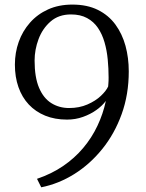

<svg xmlns="http://www.w3.org/2000/svg" viewBox="-20 -772 637 838"><path d="M296 -752Q360.5 -752 407.2 -728.8Q454 -705.5 483.8 -664.8Q513.5 -624 527.8 -571.8Q542 -519.5 542 -460.5Q542 -359.5 511 -273.8Q480 -188 426.2 -121.5Q372.5 -55 304 -12.2Q235.5 30.5 160 45.5L141.5 8.5Q205 -13 255.2 -47.2Q305.5 -81.5 343 -126Q380.5 -170.5 405.2 -222.8Q430 -275 442 -331.5Q426 -310 400.5 -291.8Q375 -273.5 342.2 -261.8Q309.5 -250 272.5 -250Q219.5 -250 177.2 -267.2Q135 -284.5 105.5 -316Q76 -347.5 60.5 -391.8Q45 -436 45 -490Q45 -542.5 61.8 -589.5Q78.5 -636.5 111 -673.2Q143.5 -710 190 -731Q236.5 -752 296 -752ZM281.5 -300.5Q326 -300.5 361.5 -316Q397 -331.5 420.2 -353.5Q443.5 -375.5 452 -394.5Q452.5 -400.5 453 -406.8Q453.5 -413 453.8 -419.8Q454 -426.5 454 -433.5Q454 -473 450.2 -512.5Q446.5 -552 436.2 -587.5Q426 -623 407.5 -650.2Q389 -677.5 360 -693.2Q331 -709 290 -709Q236 -709 200.8 -678.2Q165.5 -647.5 148.2 -601.2Q131 -555 131 -508Q131 -434.5 150.5 -388.8Q170 -343 204.2 -321.8Q238.5 -300.5 281.5 -300.5Z"/></svg>

Font: Merriweather 28pt Light
Style: Regular
Weight: 300
Version: Version 2.100